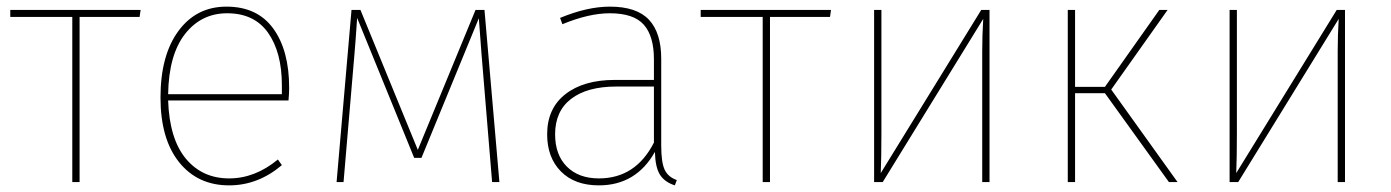

<svg xmlns="http://www.w3.org/2000/svg" viewBox="-20 -549 4194 579"><path d="M404 -519 401 -498H220V0H198V-498H11V-519Z M852 -284Q852 -268 850 -246H487Q491 -130 540.5 -70.5Q590 -11 671 -11Q749 -11 818 -68L830 -51Q758 10 671 10Q576 10 520 -60Q464 -130 464 -255Q464 -382 518 -455.5Q572 -529 663 -529Q756 -529 804 -463Q852 -397 852 -284ZM830 -265V-292Q830 -391 788.5 -450Q747 -509 665 -509Q587 -509 538 -446.5Q489 -384 487 -265Z M1441 -519 1486 0H1464L1432 -387L1424 -494L1251 -73H1229L1057 -495Q1052 -420 1049 -387L1016 0H995L1040 -519H1067L1240 -97L1414 -519Z M1974 -110Q1974 -59 1984.5 -37Q1995 -15 2021 -6L2015 10Q1984 0 1970 -22.5Q1956 -45 1955 -91Q1898 10 1786 10Q1713 10 1671.5 -32Q1630 -74 1630 -144Q1630 -222 1685 -265Q1740 -308 1834 -308H1952V-370Q1952 -440 1921.5 -474.5Q1891 -509 1819 -509Q1756 -509 1676 -476L1669 -495Q1751 -529 1819 -529Q1900 -529 1937 -489.5Q1974 -450 1974 -372ZM1786 -11Q1897 -11 1952 -119V-288H1838Q1751 -288 1702.5 -251Q1654 -214 1654 -144Q1654 -82 1689.5 -46.5Q1725 -11 1786 -11Z M2486 -519 2483 -498H2302V0H2280V-498H2093V-519Z M2964 -519V0H2942V-394Q2942 -442 2945 -492L2642 0H2616V-519H2638V-146Q2638 -73 2636 -27L2939 -519Z M3501 -519 3331 -279 3531 0H3505L3312 -268H3222V0H3200V-519H3222V-287H3312L3476 -519Z M4036 -519V0H4014V-394Q4014 -442 4017 -492L3714 0H3688V-519H3710V-146Q3710 -73 3708 -27L4011 -519Z"/></svg>

Font: FiraGO Thin
Style: Regular
Weight: 100
Designer: bBox Type
Foundry: bBox Type GmbH
Version: Version 1.001;PS 001.001;hotconv 1.0.88;makeotf.lib2.5.64775